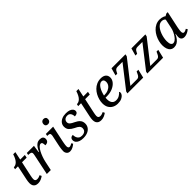

<svg xmlns="http://www.w3.org/2000/svg" viewBox="308 -2150 3547 3547"><g transform="rotate(-45 2081.5 -376.5)"><path d="M186 10Q150 10 125 -3Q100 -16 86.5 -42Q73 -68 73 -107Q73 -125 76 -148.5Q79 -172 83 -191L143 -477H67L77 -519Q98 -519 119.5 -527Q141 -535 162.5 -555Q184 -575 203 -609.5Q222 -644 239 -697H295L261 -536H382L370 -477H249L188 -194Q183 -170 179.5 -148Q176 -126 176 -111Q176 -82 190 -69.5Q204 -57 229 -57Q250 -57 272 -63.5Q294 -70 310 -79L328 -42Q298 -20 263 -5Q228 10 186 10Z M504 -402Q507 -415 508.5 -428.5Q510 -442 510 -447Q510 -475 487 -483.5Q464 -492 435 -492H425L434 -536H620L599 -393H608Q627 -436 649.5 -470.5Q672 -505 703 -525.5Q734 -546 780 -546Q824 -546 845 -526.5Q866 -507 866 -475Q866 -437 844.5 -415.5Q823 -394 776 -394Q776 -432 768 -454.5Q760 -477 735 -477Q710 -477 684 -450.5Q658 -424 634.5 -380Q611 -336 592 -283.5Q573 -231 562 -180L524 0H420Z M1022 10Q979 10 955.5 -18Q932 -46 932 -87Q932 -106 935.5 -133Q939 -160 943.5 -188Q948 -216 953 -236L992 -421Q994 -430 994.5 -437.5Q995 -445 995 -450Q995 -477 979.5 -484.5Q964 -492 936 -492H922L931 -536H1121L1053 -214Q1051 -202 1047 -182Q1043 -162 1040.5 -141Q1038 -120 1038 -106Q1038 -82 1047 -69Q1056 -56 1072 -56Q1088 -56 1105 -63.5Q1122 -71 1141 -82L1160 -52Q1138 -32 1100.5 -11Q1063 10 1022 10ZM1087 -634Q1060 -634 1043.5 -648Q1027 -662 1027 -690Q1027 -713 1035.5 -729Q1044 -745 1059 -754Q1074 -763 1093 -763Q1119 -763 1136.5 -749Q1154 -735 1154 -706Q1154 -680 1144 -664Q1134 -648 1119 -641Q1104 -634 1087 -634Z M1368 10Q1317 10 1279 -3.5Q1241 -17 1219.5 -42.5Q1198 -68 1198 -102Q1198 -130 1210 -145.5Q1222 -161 1238.5 -166.5Q1255 -172 1270 -172Q1270 -137 1280.5 -107Q1291 -77 1316 -58.5Q1341 -40 1381 -40Q1413 -40 1437 -50.5Q1461 -61 1474 -80.5Q1487 -100 1487 -130Q1487 -165 1463 -189Q1439 -213 1383 -238Q1328 -265 1294.5 -300Q1261 -335 1261 -394Q1261 -438 1285.5 -472Q1310 -506 1354.5 -525.5Q1399 -545 1460 -545Q1518 -545 1553 -531Q1588 -517 1605 -495.5Q1622 -474 1622 -450Q1622 -418 1599.5 -402Q1577 -386 1539 -386Q1539 -413 1530.5 -438.5Q1522 -464 1503 -480.5Q1484 -497 1451 -497Q1408 -497 1382.5 -474Q1357 -451 1357 -414Q1357 -381 1382.5 -359Q1408 -337 1461 -313Q1518 -287 1550 -250.5Q1582 -214 1582 -157Q1582 -108 1556.5 -70Q1531 -32 1483 -11Q1435 10 1368 10Z M1835 10Q1799 10 1774 -3Q1749 -16 1735.5 -42Q1722 -68 1722 -107Q1722 -125 1725 -148.5Q1728 -172 1732 -191L1792 -477H1716L1726 -519Q1747 -519 1768.5 -527Q1790 -535 1811.5 -555Q1833 -575 1852 -609.5Q1871 -644 1888 -697H1944L1910 -536H2031L2019 -477H1898L1837 -194Q1832 -170 1828.5 -148Q1825 -126 1825 -111Q1825 -82 1839 -69.5Q1853 -57 1878 -57Q1899 -57 1921 -63.5Q1943 -70 1959 -79L1977 -42Q1947 -20 1912 -5Q1877 10 1835 10Z M2269 10Q2214 10 2168.5 -13Q2123 -36 2095.5 -81.5Q2068 -127 2068 -197Q2068 -241 2081 -289.5Q2094 -338 2118.5 -383.5Q2143 -429 2180 -466Q2217 -503 2266 -524.5Q2315 -546 2374 -546Q2439 -546 2475 -515.5Q2511 -485 2511 -430Q2511 -378 2473 -332Q2435 -286 2369.5 -258Q2304 -230 2219 -230H2184Q2183 -219 2182.5 -208.5Q2182 -198 2182 -189Q2182 -126 2209.5 -91Q2237 -56 2292 -56Q2340 -56 2377.5 -79Q2415 -102 2436 -129Q2447 -121 2447 -101Q2447 -78 2428 -52.5Q2409 -27 2370 -8.5Q2331 10 2269 10ZM2202 -278Q2260 -278 2304 -297Q2348 -316 2374 -350Q2400 -384 2400 -429Q2400 -462 2385.5 -479Q2371 -496 2344 -496Q2316 -496 2291.5 -476.5Q2267 -457 2247.5 -425Q2228 -393 2214 -354.5Q2200 -316 2192 -278Z M2526 0 2535 -42 2874 -477H2747Q2721 -477 2704.5 -467.5Q2688 -458 2676.5 -439.5Q2665 -421 2652 -394L2650 -390H2605L2646 -536H3011L3002 -493L2662 -59H2837Q2860 -59 2875.5 -71Q2891 -83 2902 -102.5Q2913 -122 2922 -143L2932 -166H2978L2938 0Z M3046 0 3055 -42 3394 -477H3267Q3241 -477 3224.5 -467.5Q3208 -458 3196.5 -439.5Q3185 -421 3172 -394L3170 -390H3125L3166 -536H3531L3522 -493L3182 -59H3357Q3380 -59 3395.5 -71Q3411 -83 3422 -102.5Q3433 -122 3442 -143L3452 -166H3498L3458 0Z M3741 10Q3697 10 3667 -14Q3637 -38 3623 -79.5Q3609 -121 3609 -173Q3609 -220 3622 -271.5Q3635 -323 3660 -371.5Q3685 -420 3721.5 -459.5Q3758 -499 3805.5 -522.5Q3853 -546 3911 -546Q3935 -546 3957.5 -541.5Q3980 -537 3999.5 -529Q4019 -521 4032 -510L4078 -535H4114L4046 -217Q4044 -206 4040 -185Q4036 -164 4033.5 -142.5Q4031 -121 4031 -107Q4031 -82 4039.5 -69Q4048 -56 4064 -56Q4081 -56 4098 -63.5Q4115 -71 4133 -81L4152 -50Q4137 -37 4113.5 -23Q4090 -9 4062.5 0.5Q4035 10 4008 10Q3970 10 3948 -11.5Q3926 -33 3926 -72Q3926 -92 3928 -108Q3930 -124 3935 -148H3929Q3906 -98 3878 -62.5Q3850 -27 3816.5 -8.5Q3783 10 3741 10ZM3782 -56Q3808 -56 3834.5 -76Q3861 -96 3884.5 -129.5Q3908 -163 3927 -204.5Q3946 -246 3954 -288L3991 -463Q3980 -480 3960 -488.5Q3940 -497 3917 -497Q3878 -497 3847 -475Q3816 -453 3792.5 -416.5Q3769 -380 3753 -336.5Q3737 -293 3729 -249Q3721 -205 3721 -170Q3721 -108 3738.5 -82Q3756 -56 3782 -56Z"/></g></svg>

Font: ET Text
Style: Italic
Weight: 470
Italic angle: -12°
Designer: Monotype Design Team
Foundry: Monotype Imaging Inc.
Version: Version 2.009